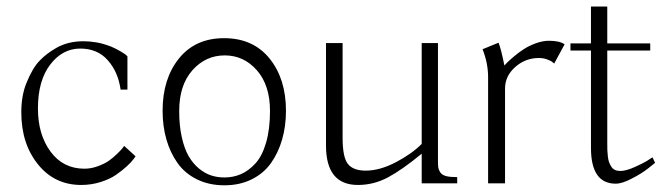

<svg xmlns="http://www.w3.org/2000/svg" viewBox="-20 -550 2008 576"><path d="M231 -426.3Q248 -426.3 269 -422.9Q290 -419.4 314.5 -409.7Q326.7 -404.8 342.3 -395.5Q354.5 -388.2 357.4 -385.7Q360.8 -382.8 362.3 -380.9V-281.2H341.8Q334.5 -334 303.5 -369.1Q272.5 -404.3 220.7 -404.3Q167.5 -404.3 130.6 -356.2Q93.8 -308.1 93.8 -224.6Q93.8 -146.5 131.6 -95.2Q169.4 -43.9 233.4 -43.9Q253.4 -43.9 273.4 -51.3Q293.5 -58.6 306.4 -67.6Q319.3 -76.7 331.3 -88.4Q343.3 -100.1 346.9 -104.7Q350.6 -109.4 352.5 -112.3L386.7 -81.1L380.4 -72.3Q374 -63.5 360.1 -50.8Q346.2 -38.1 327.9 -25.4Q309.6 -12.7 281.7 -3.9Q253.9 4.9 223.6 4.9Q143.6 4.9 93.8 -57.1Q43.9 -119.1 43.9 -212.9Q43.9 -263.7 59.6 -301.8Q78.1 -347.2 99.6 -368.7Q119.1 -389.2 148.9 -406.2Q183.6 -426.3 231 -426.3Z M652.3 -435.5Q739.3 -435.5 788.6 -374.5Q837.9 -313.5 837.9 -217.8Q837.9 -171.4 826.4 -131.6Q814.9 -91.8 793 -60.8Q771 -29.8 735.1 -12Q699.2 5.9 653.3 5.9Q606.9 5.9 570.8 -12Q534.7 -29.8 512.7 -60.8Q490.7 -91.8 479.2 -131.6Q467.8 -171.4 467.8 -217.8Q467.8 -313.5 516.8 -374.5Q565.9 -435.5 652.3 -435.5ZM653.3 -17.6Q680.2 -17.6 703.4 -27.8Q726.6 -38.1 746.6 -60.1Q766.6 -82 778.3 -122.3Q790 -162.6 790 -216.8Q790 -294.4 750.7 -339.1Q711.4 -383.8 654.3 -383.8Q596.7 -383.8 557.1 -339.1Q517.6 -294.4 517.6 -216.8Q517.6 -172.9 525.4 -138.2Q533.2 -103.5 546.1 -81.3Q559.1 -59.1 576.9 -44.4Q594.7 -29.8 613.5 -23.7Q632.3 -17.6 653.3 -17.6Z M1293.9 -420.9V-66.4Q1293.9 -53.2 1294.9 -46.9Q1295.9 -40.5 1301 -32.7Q1306.2 -24.9 1318.4 -21.7Q1330.6 -18.6 1351.6 -18.6V0H1245.1V-88.9Q1187 -41 1144.3 -18.1Q1101.6 4.9 1053.7 4.9Q958 4.9 958 -113.3V-420.9H1007.8V-136.7Q1007.8 -77.6 1023.9 -57.9Q1040 -38.1 1077.1 -38.1Q1119.1 -38.1 1167 -63Q1214.8 -87.9 1245.1 -118.2V-420.9Z M1444.3 0V-318.4Q1444.3 -360.4 1427.7 -402.3L1475.6 -421.9Q1482.9 -404.8 1493.2 -353.5Q1496.1 -356.9 1502 -362.8Q1507.8 -368.7 1522.2 -380.9Q1536.6 -393.1 1551.8 -402.8Q1566.9 -412.6 1587.6 -420.2Q1608.4 -427.7 1627 -427.7Q1659.2 -427.7 1673.8 -417L1642.6 -359.4L1637.7 -363.3Q1632.8 -367.7 1621.3 -371.8Q1609.9 -376 1596.7 -376Q1556.2 -376 1525.6 -348.9Q1495.1 -321.8 1495.1 -284.2V0Z M1801.8 -530.3V-419.9H1930.7V-398.4H1801.8V-120.1Q1801.8 -107.9 1802 -100.1Q1802.2 -92.3 1803.5 -81.3Q1804.7 -70.3 1807.1 -63.7Q1809.6 -57.1 1813.7 -50.3Q1817.9 -43.5 1824.7 -40.3Q1831.5 -37.1 1840.8 -37.1Q1857.9 -37.1 1883.5 -48.6Q1909.2 -60.1 1920.2 -66.9Q1931.2 -73.7 1937.5 -78.1L1945.3 -61.5L1925.8 -45.9Q1905.8 -29.8 1876 -14.6Q1846.7 1 1827.1 1Q1752.9 1 1752.9 -106.4V-398.4H1691.4V-419.9H1752.9V-530.3Z"/></svg>

Font: Buda
Style: light
Weight: 400
Version: Version 1.002